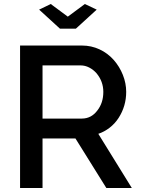

<svg xmlns="http://www.w3.org/2000/svg" viewBox="-20 -937 701 957"><path d="M279 -794H358L462 -889L403 -917L318 -854L233 -917L175 -889ZM192 -247H356L510 0H637L470 -270Q500 -280 526.5 -300.5Q553 -321 571 -349Q609 -408 609 -479Q609 -522 592.5 -563.5Q576 -605 547 -638Q517 -672 476 -691Q435 -710 389 -710H80V0H192ZM382 -611Q404 -611 424.5 -600.5Q445 -590 461 -572Q495 -531 495 -479Q495 -424 465 -386Q435 -346 388 -346H192V-611Z"/></svg>

Font: RT Raleway SemiBold
Style: Regular
Weight: 400
Designer: Matt McInerney, Pablo Impallari, Rodrigo Fuenzalida — Edited by Milan Moffatt in April 2016
Foundry: Matt McInerney, Pablo Impallari, Rodrigo Fuenzalida — Edited by Milan Moffatt in April 2016
Version: Version 3.001